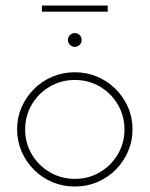

<svg xmlns="http://www.w3.org/2000/svg" viewBox="-20 -665 540 693"><path d="M250 8.3Q206.9 8.3 169.1 -7.6Q131.2 -23.6 102.8 -52.1Q74.3 -80.6 58 -118.1Q41.7 -155.6 41.7 -198.6Q41.7 -241 58 -278.1Q74.3 -315.3 102.8 -343.8Q131.2 -372.2 169.1 -388.2Q206.9 -404.2 250 -404.2Q293.1 -404.2 330.9 -388.2Q368.8 -372.2 397.2 -343.8Q425.7 -315.3 442 -278.1Q458.3 -241 458.3 -197.9Q458.3 -155.6 442 -118.1Q425.7 -80.6 397.2 -52.1Q368.8 -23.6 330.9 -7.6Q293.1 8.3 250 8.3ZM250.7 -19.4Q300 -19.4 340.6 -43.4Q381.2 -67.4 405.2 -108Q429.2 -148.6 429.2 -197.9Q429.2 -247.2 405.2 -287.8Q381.2 -328.5 340.6 -352.4Q300 -376.4 250 -376.4Q200.7 -376.4 159.7 -352.4Q118.8 -328.5 94.8 -287.8Q70.8 -247.2 70.8 -197.9Q70.8 -148.6 94.8 -108Q118.8 -67.4 159.7 -43.4Q200.7 -19.4 250.7 -19.4ZM250 -495.8Q243.1 -495.8 237.5 -499.3Q231.9 -502.8 228.5 -508.3Q225 -513.9 225 -520.8Q225 -527.8 228.5 -533.3Q231.9 -538.9 237.5 -542.4Q243.1 -545.8 250 -545.8Q256.9 -545.8 262.5 -542.4Q268.1 -538.9 271.5 -533.3Q275 -527.8 275 -520.8Q275 -513.9 271.5 -508.3Q268.1 -502.8 262.5 -499.3Q256.9 -495.8 250 -495.8ZM131.2 -622.9V-645.1H368.8V-622.9Z"/></svg>

Font: Afacad Flux Thin
Style: Regular
Weight: 250
Designer: Kristian Moeller
Foundry: Dicotype
Version: Version 1.100